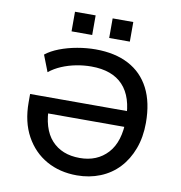

<svg xmlns="http://www.w3.org/2000/svg" viewBox="-96 -993 1025 1090"><g transform="rotate(10 416.5 -447.5)"><path d="M419 9Q320 9 243.5 -34Q167 -77 122.5 -158Q78 -239 78 -352V-400H694V-309H157L196 -352Q196 -221 255 -156Q314 -91 418 -91Q518 -91 578.5 -157Q639 -223 639 -352Q639 -481 577 -547.5Q515 -614 394 -614Q350 -614 306.5 -605.5Q263 -597 224 -580.5Q185 -564 154 -539L117 -634Q148 -659 195 -677Q242 -695 296 -704.5Q350 -714 401 -714Q513 -714 592 -672.5Q671 -631 712.5 -550.5Q754 -470 754 -352Q754 -270 729 -203Q704 -136 659.5 -88.5Q615 -41 553 -16Q491 9 419 9ZM465 -791V-904H584V-791ZM248 -791V-904H367V-791Z"/></g></svg>

Font: Nunito Sans 6pt SemiBold
Style: Regular
Weight: 600
Version: Version 3.101;gftools[0.9.27]